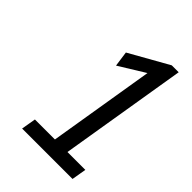

<svg xmlns="http://www.w3.org/2000/svg" viewBox="-134 -824 509 509"><g transform="rotate(45 120.5 -569.5)"><path d="M43 -370 50 -411H125L174 -709L101 -664L95 -707L205 -769H231L172 -411H239L232 -370Z"/></g></svg>

Font: Georama Condensed
Style: Italic
Weight: 400
Width: 3
Italic angle: -9°
Designer: Jean-Baptiste Levee
Foundry: Production Type
Version: Version 1.000